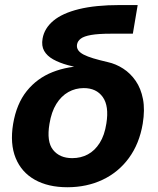

<svg xmlns="http://www.w3.org/2000/svg" viewBox="-20 -748 641 779"><path d="M253.4 11.7Q175.3 11.7 121.1 -18.8Q66.9 -49.3 43.5 -106.9Q20 -164.6 33.2 -245.1Q46.9 -326.7 88.6 -378.7Q130.4 -430.7 193.6 -455.6Q256.8 -480.5 335 -480.5L332.5 -466.3Q290.5 -474.1 255.6 -483.6Q220.7 -493.2 195.8 -507.1Q170.9 -521 159.2 -541.5Q147.5 -562 152.8 -591.8Q160.2 -633.3 196.5 -663.8Q232.9 -694.3 300 -710.9Q367.2 -727.5 465.8 -727.5H538.6L519 -611.3H430.2Q379.4 -611.3 350.1 -606.2Q320.8 -601.1 307.9 -591.3Q294.9 -581.5 292.5 -567.4Q290.5 -554.7 297.1 -544.7Q303.7 -534.7 319.1 -526.6Q334.5 -518.6 358.9 -511.2Q383.3 -503.9 417 -496.1Q450.2 -488.8 479.7 -469.7Q509.3 -450.7 530.5 -419.9Q551.8 -389.2 560.1 -345.9Q568.4 -302.7 559.1 -246.1Q545.4 -165 503.2 -107.2Q460.9 -49.3 396.5 -18.8Q332 11.7 253.4 11.7ZM272.9 -106.4Q308.1 -106.4 336.4 -121.6Q364.7 -136.7 384.5 -168Q404.3 -199.2 411.6 -247.1Q422.9 -317.9 397 -354.2Q371.1 -390.6 319.8 -390.6Q286.1 -390.6 257.3 -374.5Q228.5 -358.4 208.5 -326.2Q188.5 -293.9 180.7 -245.6Q168.5 -173.3 195.3 -139.9Q222.2 -106.4 272.9 -106.4Z"/></svg>

Font: Inter 17pt
Style: Bold Italic
Weight: 700
Italic angle: -9.3988°
Version: Version 4.001;git-66647c0bb